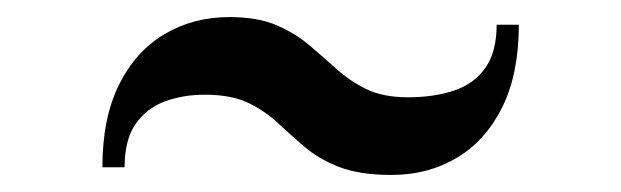

<svg xmlns="http://www.w3.org/2000/svg" viewBox="-20 -539 728 225"><path d="M439 -334Q401 -334 377 -343.5Q353 -353 336.8 -367Q320.5 -381 305.5 -395Q290.5 -409 270.8 -418.5Q251 -428 220 -428Q194 -428 172.8 -420Q151.5 -412 138.8 -393.5Q126 -375 126 -343H100Q100 -400.5 119.5 -439.8Q139 -479 172.8 -499Q206.5 -519 249 -519Q282 -519 304 -509.5Q326 -500 342.5 -486Q359 -472 374.5 -458Q390 -444 409.5 -434.5Q429 -425 458 -425Q489 -425 512.5 -433Q536 -441 549 -459.8Q562 -478.5 562 -510H588Q588 -452.5 568.5 -413.2Q549 -374 515.2 -354Q481.5 -334 439 -334Z"/></svg>

Font: Bodoni Moda SC 9pt SemiBold
Style: Regular
Weight: 600
Designer: Owen Earl
Foundry: indestructible type
Version: Version 2.005